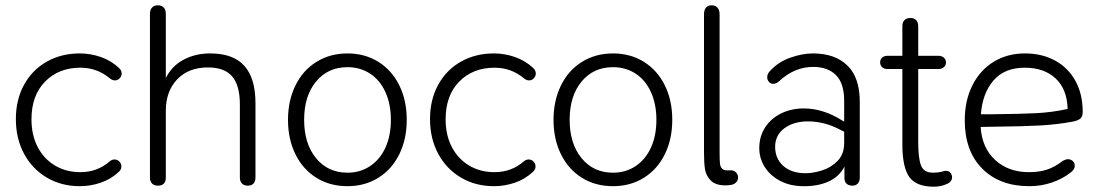

<svg xmlns="http://www.w3.org/2000/svg" viewBox="-20 -696 4158 726"><path d="M40 -246Q40 -319 71 -375.5Q102 -432 157 -463Q212 -494 282 -494Q322 -494 361 -480.5Q400 -467 430 -439Q440 -430 440 -418Q440 -408 432.5 -400Q425 -392 415 -392Q404 -392 395 -400Q347 -440 284 -440Q202 -440 150.5 -387.5Q99 -335 99 -245Q99 -185 122.5 -140Q146 -95 188 -70Q230 -45 284 -45Q348 -45 395 -86Q403 -93 413 -93Q424 -93 431.5 -85Q439 -77 439 -66Q439 -55 429 -46Q399 -18 360.5 -5Q322 8 282 8Q212 8 157 -24.5Q102 -57 71 -114.5Q40 -172 40 -246Z M547 -25V-644Q547 -659 555 -667.5Q563 -676 577 -676Q591 -676 599 -667.5Q607 -659 607 -644V-401Q630 -447 674.5 -470.5Q719 -494 775 -494Q862 -494 904 -447Q946 -400 946 -306V-25Q946 -10 938.5 -2Q931 6 917 6Q903 6 895 -2Q887 -10 887 -25V-301Q887 -373 858 -407Q829 -441 766 -441Q693 -441 650 -396Q607 -351 607 -277V-25Q607 6 577 6Q563 6 555 -2Q547 -10 547 -25Z M1069 -243Q1069 -315 1097 -372.5Q1125 -430 1176.5 -462Q1228 -494 1294 -494Q1360 -494 1411 -462Q1462 -430 1490 -373Q1518 -316 1518 -243Q1518 -170 1490 -113Q1462 -56 1411 -24Q1360 8 1294 8Q1227 8 1176 -24Q1125 -56 1097 -113Q1069 -170 1069 -243ZM1458 -243Q1458 -302 1437.5 -347.5Q1417 -393 1379.5 -417.5Q1342 -442 1294 -442Q1220 -442 1175 -387.5Q1130 -333 1130 -243Q1130 -153 1175 -98Q1220 -43 1294 -43Q1342 -43 1379.5 -68Q1417 -93 1437.5 -138Q1458 -183 1458 -243Z M1606 -246Q1606 -319 1637 -375.5Q1668 -432 1723 -463Q1778 -494 1848 -494Q1888 -494 1927 -480.5Q1966 -467 1996 -439Q2006 -430 2006 -418Q2006 -408 1998.5 -400Q1991 -392 1981 -392Q1970 -392 1961 -400Q1913 -440 1850 -440Q1768 -440 1716.5 -387.5Q1665 -335 1665 -245Q1665 -185 1688.5 -140Q1712 -95 1754 -70Q1796 -45 1850 -45Q1914 -45 1961 -86Q1969 -93 1979 -93Q1990 -93 1997.5 -85Q2005 -77 2005 -66Q2005 -55 1995 -46Q1965 -18 1926.5 -5Q1888 8 1848 8Q1778 8 1723 -24.5Q1668 -57 1637 -114.5Q1606 -172 1606 -246Z M2073 -243Q2073 -315 2101 -372.5Q2129 -430 2180.5 -462Q2232 -494 2298 -494Q2364 -494 2415 -462Q2466 -430 2494 -373Q2522 -316 2522 -243Q2522 -170 2494 -113Q2466 -56 2415 -24Q2364 8 2298 8Q2231 8 2180 -24Q2129 -56 2101 -113Q2073 -170 2073 -243ZM2462 -243Q2462 -302 2441.5 -347.5Q2421 -393 2383.5 -417.5Q2346 -442 2298 -442Q2224 -442 2179 -387.5Q2134 -333 2134 -243Q2134 -153 2179 -98Q2224 -43 2298 -43Q2346 -43 2383.5 -68Q2421 -93 2441.5 -138Q2462 -183 2462 -243Z M2738 4 2724 5Q2686 5 2668 -13Q2650 -31 2646 -55Q2642 -79 2642 -117V-642Q2642 -658 2649.5 -667Q2657 -676 2671 -676Q2685 -676 2693 -667Q2701 -658 2701 -642V-119Q2701 -88 2702.5 -76Q2704 -64 2712 -57Q2720 -50 2740 -52Q2753 -53 2761.5 -45.5Q2770 -38 2771 -26Q2771 -13 2762 -5Q2753 3 2738 4Z M2851 -136Q2851 -180 2873 -214Q2895 -248 2933.5 -267Q2972 -286 3019 -286Q3093 -286 3165 -240L3172 -236V-315Q3172 -381 3141 -412Q3110 -443 3055 -443Q2984 -443 2926 -389Q2915 -379 2904 -379Q2894 -379 2887.5 -386.5Q2881 -394 2881 -404Q2881 -417 2892 -428Q2923 -462 2968.5 -478Q3014 -494 3054 -494Q3137 -494 3184 -448.5Q3231 -403 3231 -311V-24Q3231 -10 3223.5 -2Q3216 6 3203 6Q3189 6 3181 -1.5Q3173 -9 3173 -23V-66Q3153 -27 3111.5 -9Q3070 9 3018 8Q2969 8 2931 -11.5Q2893 -31 2872 -64Q2851 -97 2851 -136ZM3026 -41Q3054 -41 3088 -51.5Q3122 -62 3147 -87.5Q3172 -113 3172 -155V-198L3156 -206Q3097 -237 3035 -237Q2981 -237 2946 -211Q2911 -185 2911 -141Q2911 -96 2942 -68.5Q2973 -41 3026 -41Z M3392 -152V-435H3336Q3323 -435 3315.5 -442Q3308 -449 3308 -460Q3308 -471 3315.5 -478Q3323 -485 3336 -485H3392V-597Q3392 -612 3400 -620Q3408 -628 3422 -628Q3436 -628 3444 -620Q3452 -612 3452 -597V-485H3528Q3541 -485 3549 -478Q3557 -471 3557 -460Q3557 -449 3549 -442Q3541 -435 3528 -435H3452V-160Q3452 -98 3462.5 -70.5Q3473 -43 3508 -43Q3526 -43 3540 -46.5Q3554 -50 3553 -50H3557Q3565 -50 3571 -45.5Q3577 -41 3579 -32Q3580 -30 3580 -26Q3580 -18 3575.5 -11.5Q3571 -5 3564 -2Q3539 10 3511 10Q3445 10 3418.5 -26.5Q3392 -63 3392 -152Z M3628 -241Q3628 -316 3657 -373.5Q3686 -431 3737.5 -462.5Q3789 -494 3856 -494Q3920 -494 3969.5 -467Q4019 -440 4046.5 -390Q4074 -340 4074 -273Q4074 -255 4065 -247.5Q4056 -240 4036 -236Q3976 -225 3912 -221.5Q3848 -218 3744 -217L3688 -216Q3693 -137 3743 -91Q3793 -45 3871 -45Q3909 -45 3938.5 -54.5Q3968 -64 3999 -88Q4010 -94 4018 -94Q4029 -94 4036.5 -87Q4044 -80 4044 -69Q4044 -56 4030 -45Q3999 -20 3958 -6Q3917 8 3872 8Q3760 8 3694 -58.5Q3628 -125 3628 -241ZM3735 -264Q3837 -265 3897.5 -268Q3958 -271 4017 -284Q4015 -359 3971.5 -399.5Q3928 -440 3855 -440Q3778 -440 3736.5 -391.5Q3695 -343 3689 -264Z"/></svg>

Font: SN Pro Light
Style: Regular
Weight: 300
Designer: Tobias Whetton
Foundry: Supernotes
Version: Version 1.002